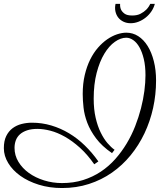

<svg xmlns="http://www.w3.org/2000/svg" viewBox="-49 -928 819 983"><path d="M524.4 -144Q472.7 -179.7 442.9 -219.5Q413.1 -259.3 397.9 -299.3Q382.8 -339.4 378.7 -377Q374.5 -414.6 374.5 -446.3Q374.5 -500 385 -544.2Q395.5 -588.4 412.8 -623.3Q430.2 -658.2 452.9 -684.1Q475.6 -710 500.5 -727.1Q525.4 -744.1 550.5 -752.4Q575.7 -760.7 597.7 -760.7Q630.9 -760.7 658.7 -742.9Q686.5 -725.1 706.8 -692.6Q727.1 -660.2 738.5 -615Q750 -569.8 750 -515.6Q750 -443.8 734.9 -375.2Q719.7 -306.6 690.7 -245.4Q661.6 -184.1 619.6 -132.8Q577.6 -81.5 524.2 -44.2Q470.7 -6.8 406.5 13.9Q342.3 34.7 268.6 34.7Q204.1 34.7 149.4 17.6Q94.7 0.5 55.2 -27.8Q15.6 -56.2 -6.8 -93Q-29.3 -129.9 -29.3 -169.4Q-29.3 -206.5 -17.1 -231.4Q-4.9 -256.3 15.4 -271.5Q35.6 -286.6 61.5 -293.2Q87.4 -299.8 114.7 -299.8Q166 -299.8 213.6 -285.6Q261.2 -271.5 304.4 -245.6Q347.7 -219.7 385.3 -183.1Q422.9 -146.5 454.6 -101.6L433.6 -86.9Q398.4 -137.2 359.9 -171.9Q321.3 -206.5 283.2 -228Q245.1 -249.5 209 -258.8Q172.9 -268.1 142.6 -268.1Q111.8 -268.1 89.8 -260.7Q67.9 -253.4 53.5 -240.7Q39.1 -228 32.2 -210Q25.4 -191.9 25.4 -170.9Q25.4 -132.3 45.4 -99.4Q65.4 -66.4 99.1 -42.2Q132.8 -18.1 176.8 -4.4Q220.7 9.3 268.6 9.3Q327.1 9.3 376.7 -6.3Q426.3 -22 467.3 -49.3Q508.3 -76.7 541 -113.5Q573.7 -150.4 599.4 -193.1Q625 -235.8 643.1 -282Q661.1 -328.1 672.9 -373.8Q684.6 -419.4 690.2 -462.6Q695.8 -505.9 695.8 -542.5Q695.8 -589.8 687.3 -625.7Q678.7 -661.6 665 -685.8Q651.4 -710 633.5 -722.4Q615.7 -734.9 597.7 -734.9Q568.8 -734.9 539.1 -713.9Q509.3 -692.9 485.1 -652.8Q460.9 -612.8 445.8 -554.7Q430.7 -496.6 430.7 -422.9Q430.7 -368.2 440.7 -325Q450.7 -281.7 466.6 -249.5Q482.4 -217.3 501.2 -195.3Q520 -173.3 537.6 -161.1ZM743.7 -908.2Q738.3 -887.7 726.1 -869.6Q713.9 -851.6 697 -838.1Q680.2 -824.7 660.4 -816.9Q640.6 -809.1 620.1 -809.1Q599.6 -809.1 583.3 -816.9Q566.9 -824.7 556.4 -838.1Q545.9 -851.6 542 -869.6Q538.1 -887.7 542.5 -908.2H565.9Q564.9 -891.1 570.8 -878.4Q576.2 -867.2 588.9 -857.9Q601.6 -848.6 627.9 -848.6Q653.8 -848.6 671.1 -857.9Q688.5 -867.2 699.7 -878.4Q712.4 -891.1 720.2 -908.2H743.7Z"/></svg>

Font: Parisienne
Style: Regular
Weight: 400
Designer: Astigmatic (AOETI)
Foundry: Astigmatic (AOETI)
Version: Version 1.000